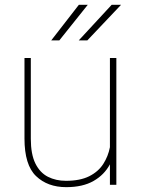

<svg xmlns="http://www.w3.org/2000/svg" viewBox="-20 -770 587 800"><path d="M438 0V-85.4Q414.6 -41.5 369.6 -15.9Q324.7 9.8 255.9 9.8Q178.2 9.8 130.1 -36.4Q82 -82.5 82 -192.9V-528.3H108.4V-191.9Q108.4 -127.4 127.4 -88.9Q146.5 -50.3 179.7 -33.4Q212.9 -16.6 254.9 -16.6Q313.5 -16.6 351.6 -35.6Q389.6 -54.7 410.2 -86.7Q430.7 -118.7 438 -156.7V-528.3H464.8V0ZM308.1 -601.6 445.3 -750H484.4L343.8 -601.6ZM193.4 -601.6 308.6 -750H345.7L227.1 -601.6Z"/></svg>

Font: Vazirmatn UI Thin
Style: Regular
Weight: 100
Designer: Saber Rastikerdar
Foundry: Saber Rastikerdar
Version: Version 33.003